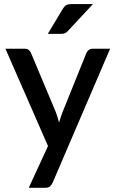

<svg xmlns="http://www.w3.org/2000/svg" viewBox="-20 -748 562 938"><path d="M518 -510 237 145Q231.5 156.5 223.8 163Q216 169.5 200 169.5H120.5L214.5 -34.5L6.5 -510H100Q113.5 -510 120.8 -503.8Q128 -497.5 131.5 -489L253 -199.5Q257.5 -187 261.2 -174.8Q265 -162.5 268.5 -149.5Q272.5 -162.5 276.5 -175Q280.5 -187.5 285.5 -200L402 -489Q405.5 -498 413.8 -504Q422 -510 432 -510ZM434 -728 313.5 -598.5Q305.5 -589.5 297.8 -586Q290 -582.5 277.5 -582.5H213.5L286 -703.5Q293 -716 302.2 -722Q311.5 -728 329.5 -728Z"/></svg>

Font: Lato SemiBold
Style: Regular
Weight: 600
Designer: Lukasz Dziedzic with Adam Twardoch and Botio Nikoltchev
Foundry: tyPoland Lukasz Dziedzic
Version: Version 2.015; 2015-08-06; http://www.latofonts.com/